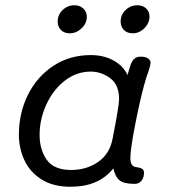

<svg xmlns="http://www.w3.org/2000/svg" viewBox="-20 -703 663 732"><path d="M545 -428Q539 -414 529 -377Q512 -314 494.5 -223.5Q477 -133 477 -100Q477 -83 483 -74.5Q489 -66 505 -65Q517 -63 523 -58.5Q529 -54 529 -44Q529 -26 519.5 -14Q510 -2 494 -2Q454 -2 437 -14.5Q420 -27 412 -61Q357 9 249 9Q182 9 137.5 -19.5Q93 -48 72.5 -93.5Q52 -139 52 -189Q52 -272 86.5 -341.5Q121 -411 183.5 -452Q246 -493 326 -493Q376 -493 413.5 -472Q451 -451 466 -417L476 -450Q481 -467 490 -477Q499 -487 517 -487Q534 -487 544 -480.5Q554 -474 554 -464Q554 -458 550.5 -445.5Q547 -433 545 -428ZM434 -325Q434 -380 400 -405Q366 -430 326 -430Q271 -430 226.5 -395Q182 -360 156.5 -304Q131 -248 131 -189Q131 -132 158.5 -93.5Q186 -55 251 -55Q310 -55 354 -85.5Q398 -116 409 -173Q434 -300 434 -325ZM200 -621Q200 -647 219 -665Q238 -683 264 -683Q284 -683 297.5 -670.5Q311 -658 311 -639Q311 -614 291 -595Q271 -576 246 -576Q225 -576 212.5 -588.5Q200 -601 200 -621ZM440 -621Q440 -647 459 -665Q478 -683 504 -683Q524 -683 537 -671Q550 -659 550 -640Q550 -615 530.5 -595.5Q511 -576 486 -576Q465 -576 452.5 -588.5Q440 -601 440 -621Z"/></svg>

Font: Mali
Style: Italic
Weight: 400
Italic angle: -10°
Version: Version 1.000; ttfautohint (v1.6)